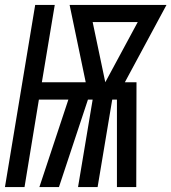

<svg xmlns="http://www.w3.org/2000/svg" viewBox="-36 -755 692 775"><path d="M-16 0 106 -735H185L133 -423H310L245 -735H636L468 -423H515L514 0H436V-353H417L358 0H279L338 -353H319L202 0H123L240 -353H121L63 0ZM389 -423 520 -666H338Z"/></svg>

Font: Iosevka SS04 Extended Oblique
Style: Regular
Weight: 400
Width: 7
Italic angle: -9°
Monospace: yes
Designer: Belleve Invis
Foundry: Belleve Invis
Version: Version 19.0.0; ttfautohint (v1.8.4)